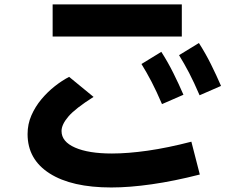

<svg xmlns="http://www.w3.org/2000/svg" viewBox="-20 -773 1040 848"><path d="M783 -753.5V-611.8H212.5V-753.5ZM825.2 -147.2 862.5 -2.2Q749.7 26.7 650.9 40.8Q552.2 55 471.8 55Q296.5 55 199.2 -7Q101.8 -69 101.8 -180.8Q101.8 -224.8 118.7 -263.3Q135.5 -301.8 162.8 -334.5Q190.2 -367.2 222.3 -392.4Q254.5 -417.7 285.3 -433.5L393.2 -345Q312.3 -293.8 282.1 -258.4Q251.8 -223 251.8 -194.2Q251.8 -147.2 311.6 -121.1Q371.3 -95 474.3 -95Q544.7 -95 632.4 -107.5Q720.2 -120 825.2 -147.2ZM861.5 -352.2Q837 -409.3 815.3 -451Q793.5 -492.7 770.8 -529.3L858.5 -583Q888 -537 911.9 -488.8Q935.8 -440.7 956.2 -393.5ZM695.5 -313.2Q671 -370.3 649.3 -412Q627.5 -453.7 604.8 -490.3L692.5 -544Q722 -498 745.9 -449.8Q769.8 -401.7 790.2 -354.5Z"/></svg>

Font: Murecho Thin
Style: Regular
Weight: 100
Designer: Neil Summerour
Foundry: Positype
Version: Version 1.010